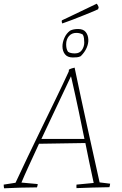

<svg xmlns="http://www.w3.org/2000/svg" viewBox="-27 -1012 661 1039"><path d="M-5 7Q-6 2 -6.5 -3Q-7 -8 -7 -13L57 -23Q87 -88 123 -163Q159 -238 197.5 -317.5Q236 -397 274 -475Q312 -553 345 -625L346 -635Q352 -639 361.5 -642Q371 -645 377 -646L378 -640Q411 -482 445.5 -325Q480 -168 512 -25L569 -18Q568 -7 565 1Q518 2 472.5 3Q427 4 387 6Q386 -4 387 -13L480 -22Q466 -85 455.5 -137Q445 -189 435 -238L184 -234Q154 -169 128.5 -113.5Q103 -58 89 -24L177 -16Q177 -13 176 -7.5Q175 -2 173 2Q124 2 80.5 3.5Q37 5 -5 7ZM357 -599Q340 -563 314 -508Q288 -453 257.5 -388.5Q227 -324 197 -260H430Q415 -333 399 -410Q383 -487 359 -592ZM367 -701Q338 -701 324.5 -718.5Q311 -736 311 -761Q311 -783 321.5 -807Q332 -831 352 -846Q362 -851 372.5 -853Q383 -855 396 -855Q424 -855 437 -838.5Q450 -822 451 -798Q452 -777 442 -753.5Q432 -730 410 -708Q400 -703 389.5 -702Q379 -701 367 -701ZM378 -723Q404 -723 416.5 -741.5Q429 -760 429 -782Q429 -792 427.5 -804.5Q426 -817 421 -825Q406 -834 386 -834Q361 -834 346 -816.5Q331 -799 331 -772Q331 -761 333 -751Q335 -741 341 -732Q348 -727 357.5 -725Q367 -723 378 -723ZM310 -885Q307 -892 307 -897L308 -902L338 -916L482 -985L496 -992Q502 -987 507 -973L504 -962Q501 -960 479.5 -951Q458 -942 428 -930Q398 -918 366 -905.5Q334 -893 310 -885Z"/></svg>

Font: Labrada ExtraLight
Style: Italic
Weight: 200
Italic angle: -7°
Designer: Mercedes Jáuregui
Foundry: Omnibus-Type Team
Version: Version 1.000; ttfautohint (v1.8.4.7-5d5b)